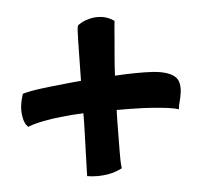

<svg xmlns="http://www.w3.org/2000/svg" viewBox="-36 -507 459 432"><g transform="rotate(-5 193.0 -291.0)"><path d="M282.2 -255.9Q254.9 -256.8 223.6 -256.8Q222.7 -231.4 222.7 -207Q222.7 -186.5 222.2 -164.1Q221.7 -141.6 223.6 -125Q208 -117.2 193.8 -114.7Q179.7 -112.3 168.9 -112.3Q156.2 -112.3 144.5 -114.3Q145.5 -138.7 146 -164.1Q146.5 -189.5 147.5 -210Q148.4 -234.4 148.4 -255.9Q121.1 -254.9 96.7 -252Q76.2 -250 54.7 -245.6Q33.2 -241.2 22.5 -236.3Q12.7 -244.1 10.3 -265.1Q7.8 -286.1 16.6 -311.5Q34.2 -316.4 57.1 -319.3Q80.1 -322.3 100.6 -324.2Q125 -327.1 149.4 -329.1Q150.4 -387.7 150.9 -418Q151.4 -448.2 153.3 -453.1Q154.3 -455.1 162.1 -459.5Q169.9 -463.9 181.6 -466.8Q193.4 -469.7 207.5 -468.3Q221.7 -466.8 236.3 -457Q234.4 -439.5 232.9 -418Q231.4 -396.5 229.5 -377.9Q227.5 -355.5 226.6 -334Q277.3 -336.9 310.5 -335Q343.8 -333 359.4 -321.3Q368.2 -314.5 370.1 -304.2Q372.1 -293.9 370.6 -283.2Q369.1 -272.5 366.2 -262.2Q363.3 -252 363.3 -246.1Q351.6 -250 328.6 -252.4Q305.7 -254.9 282.2 -255.9Z"/></g></svg>

Font: BKP Parklife Text
Style: Regular
Weight: 400
Designer: Font Diner, Inc.; LA MECHKY PLUS GmbH
Foundry: Font Diner, Inc.; LA MECHKY PLUS GmbH
Version: Version 1.007